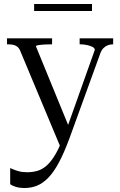

<svg xmlns="http://www.w3.org/2000/svg" viewBox="-20 -710 602 962"><path d="M151 -690H441V-655H151ZM332 -58 312 -19 285 32 81 -456Q75 -470 65.5 -477Q56 -484 43.5 -486Q31 -488 16 -488H15V-518H241V-488H239Q223 -488 204.5 -487Q186 -486 173 -484Q160 -482 160 -478ZM328 -17Q301 56 275 104.5Q249 153 221.5 181Q194 209 165 220.5Q136 232 104 232Q77 232 58.5 226Q40 220 31 213V132Q34 133 45 138Q56 143 74 148Q92 153 116 153Q143 153 167.5 146Q192 139 215 118.5Q238 98 260.5 58.5Q283 19 305 -45L317 -72L455 -460Q455 -469 443.5 -475Q432 -481 415 -484.5Q398 -488 381 -488H379V-518H547V-488Q532 -488 519.5 -483Q507 -478 497.5 -468Q488 -458 482 -441Z"/></svg>

Font: Roboto Serif 144pt
Style: Regular
Weight: 400
Version: Version 1.008